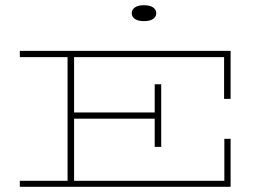

<svg xmlns="http://www.w3.org/2000/svg" viewBox="-20 -715 1035 736"><path d="M579 -664Q579 -651 567 -642.5Q555 -634 531 -634Q509 -634 497 -642.5Q485 -651 485 -664Q485 -678 497 -686.5Q509 -695 531 -695Q555 -695 567 -686.5Q579 -678 579 -664ZM598 -152H573V-260H264V-22H840V-183H864V1H56V-22H239V-496H56V-520H864V-336H839V-496H264V-284H573V-392H598Z"/></svg>

Font: BhuTuka Expanded One
Style: Regular
Weight: 400
Designer: Erin McLaughlin
Version: Version 1.000; ttfautohint (v1.8.3)